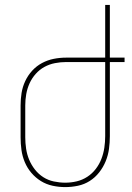

<svg xmlns="http://www.w3.org/2000/svg" viewBox="-20 -755 540 783"><path d="M246 8Q220 8 194.5 2.5Q169 -3 147 -16.5Q125 -30 108 -50Q91 -70 81 -94Q71 -118 67.5 -143.5Q64 -169 64 -195V-325Q64 -351 68 -376Q72 -401 83 -424.5Q94 -448 111.5 -467Q129 -486 151.5 -498Q174 -510 199 -515Q224 -520 250 -520H409V-735H428V-520H488V-502H428V-200Q428 -174 424.5 -148Q421 -122 411 -97.5Q401 -73 384.5 -52Q368 -31 346 -17Q324 -3 298 2.5Q272 8 246 8ZM246 -10Q270 -10 293 -15.5Q316 -21 336 -34Q356 -47 370.5 -66Q385 -85 393.5 -107Q402 -129 405.5 -152.5Q409 -176 409 -200V-502H250Q227 -502 204 -497.5Q181 -493 161 -482Q141 -471 125.5 -453.5Q110 -436 100.5 -415Q91 -394 87 -371Q83 -348 83 -325V-195Q83 -172 86.5 -148.5Q90 -125 99 -103.5Q108 -82 122.5 -63.5Q137 -45 156.5 -32.5Q176 -20 199.5 -15Q223 -10 246 -10Z"/></svg>

Font: Iosevka Thin
Style: Regular
Weight: 100
Monospace: yes
Designer: Belleve Invis
Foundry: Belleve Invis
Version: Version 32.5.0; ttfautohint (v1.8.4)